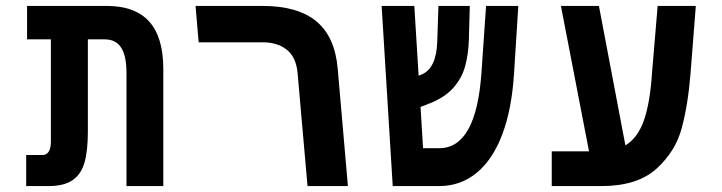

<svg xmlns="http://www.w3.org/2000/svg" viewBox="-20 -629 2440 649"><path d="M333.5 -496H277V-184Q277 -119 265.5 -79.2Q254 -39.5 225 -19.8Q196 0 144 0H68.5V-105H124Q137 -105 144.5 -116.2Q152 -127.5 152 -151V-496H71.5V-609H340Q437 -609 484.5 -556Q532 -503 532 -395.5V0H407.5V-383Q407.5 -440 389.5 -468Q371.5 -496 333.5 -496Z M867.5 -486H651.5L641 -609H867Q986.5 -609 1049.2 -557Q1112 -505 1121.5 -397.5L1156 0H1019.5L986 -381Q981.5 -435 950 -460.5Q918.5 -486 867.5 -486Z M1270 -609H1380.5L1395 -373L1404.5 -377Q1455 -397 1458 -488.5L1462 -609H1568L1565 -498.5Q1563.5 -445 1552 -404.2Q1540.5 -363.5 1511.5 -331.2Q1482.5 -299 1431 -279L1401.5 -267.5L1410 -128H1464.5Q1590 -128 1607.5 -384.5L1623 -609H1732L1717.5 -380Q1710 -260.5 1678 -175.2Q1646 -90 1591.5 -45Q1537 0 1464 0H1307.5Z M1845 -117.5H1971L1876 -609H2004.5L2094 -137.5Q2135.5 -162.5 2156.5 -222Q2177.5 -281.5 2184 -383.5L2203 -609H2332L2314 -379.5Q2305.5 -274 2284.2 -195.2Q2263 -116.5 2198.5 -58.2Q2134 0 2012 0H1845Z"/></svg>

Font: JuliaMono
Style: Bold Italic
Weight: 700
Italic angle: -9°
Monospace: yes
Designer: cormullion
Foundry: corm
Version: Version 0.057; ttfautohint (v1.8.4)